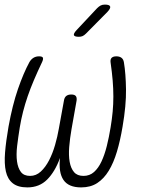

<svg xmlns="http://www.w3.org/2000/svg" viewBox="-20 -805 640 835"><path d="M486 -560Q500 -560 508.5 -553.5Q517 -547 519 -533Q527 -485 528 -416Q529 -347 513 -254Q503 -194 488.5 -145.5Q474 -97 453 -62.5Q432 -28 403 -9Q374 10 333 10Q278 10 256 -22.5Q234 -55 241 -118Q219 -58 185 -24Q151 10 99 10Q58 10 35.5 -8Q13 -26 5.5 -59.5Q-2 -93 2 -142Q6 -191 17 -254Q34 -348 58 -417.5Q82 -487 108 -535Q115 -547 125.5 -553.5Q136 -560 150 -560Q164 -560 166.5 -554Q169 -548 163 -535Q143 -493 127.5 -456.5Q112 -420 100.5 -386.5Q89 -353 80.5 -320Q72 -287 66 -251Q59 -208 54.5 -170Q50 -132 54 -103Q58 -74 71 -57Q84 -40 111 -40Q137 -40 157.5 -59Q178 -78 193.5 -108Q209 -138 219.5 -174.5Q230 -211 236 -246L258 -367Q260 -381 268 -387.5Q276 -394 290 -394Q304 -394 309.5 -387.5Q315 -381 313 -367L291 -243Q284 -203 281 -166Q278 -129 283 -101Q288 -73 302 -56.5Q316 -40 343 -40Q370 -40 389 -57Q408 -74 421.5 -103Q435 -132 444.5 -170Q454 -208 461 -251Q467 -287 470 -319.5Q473 -352 473 -385.5Q473 -419 470 -455Q467 -491 461 -533Q459 -547 465.5 -553.5Q472 -560 486 -560ZM354 -659Q346 -651 339 -648Q332 -645 323 -645Q304 -645 301.5 -652Q299 -659 313 -674L402 -769Q410 -777 417.5 -781Q425 -785 436 -785Q456 -785 459 -777Q462 -769 447 -753Z"/></svg>

Font: Maple Mono Thin
Style: Italic
Weight: 250
Italic angle: -10°
Monospace: yes
Designer: subframe7536
Version: Version 7.000